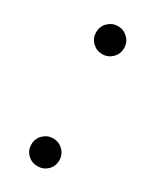

<svg xmlns="http://www.w3.org/2000/svg" viewBox="-120 -441 396 489"><g transform="rotate(30 78.0 -196.0)"><path d="M106.9 -331.5Q94.7 -319.8 78.1 -319.8Q61.5 -319.8 49.3 -331.5Q37.1 -343.3 37.1 -360.8Q37.1 -378.4 49.3 -390.1Q61.5 -401.9 78.1 -401.9Q94.7 -401.9 106.9 -390.1Q119.1 -378.4 119.1 -360.8Q119.1 -343.3 106.9 -331.5ZM107.2 -1.7Q95.2 9.8 78.1 9.8Q61 9.8 49.1 -1.7Q37.1 -13.2 37.1 -30.8Q37.1 -48.3 49.3 -60.1Q61.5 -71.8 78.1 -71.8Q94.7 -71.8 106.9 -60.1Q119.1 -48.3 119.1 -30.8Q119.1 -13.2 107.2 -1.7Z"/></g></svg>

Font: Margherita Light
Style: Regular
Weight: 300
Designer: James Puckett
Foundry: Dunwich Type Founders
Version: Version 1.008;hotconv 1.0.109;makeotfexe 2.5.65596